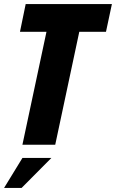

<svg xmlns="http://www.w3.org/2000/svg" viewBox="-25 -710 569 942"><path d="M203 -554H73L101 -690H524L495 -554H364L246 0H85ZM85 65H227L81 212H-5Z"/></svg>

Font: Decalotype ExtraBold Italic
Style: Regular
Weight: 800
Italic angle: -12°
Designer: Alfredo Marco Pradil
Foundry: Alfredo Marco Pradil
Version: Version 1.0